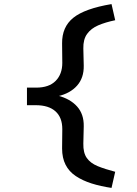

<svg xmlns="http://www.w3.org/2000/svg" viewBox="-20 -720 673 940"><path d="M526 200Q472 192 428 178Q384 164 351 142Q318 120 301 86.5Q284 53 284 7L285 -88Q285 -145 251.5 -175Q218 -205 155 -205H112V-291H157Q220 -291 252.5 -324Q285 -357 285 -412L284 -507Q283 -588 339 -633Q395 -678 526 -700L544 -621Q496 -611 461 -596Q426 -581 406.5 -554Q387 -527 388 -483L390 -398Q391 -339 357.5 -301Q324 -263 264 -249L263 -252Q324 -236 357.5 -198.5Q391 -161 390 -102L388 -17Q387 28 405 53.5Q423 79 458.5 93.5Q494 108 544 121Z"/></svg>

Font: Lexend Mega
Style: Regular
Weight: 400
Designer: Bonnie Shaver-Troup, Thomas Jockin
Foundry: Lexend
Version: Version 1.007